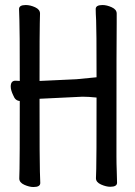

<svg xmlns="http://www.w3.org/2000/svg" viewBox="-20 -731 540 768"><path d="M113.8 17.1Q97.2 17.1 77.1 8.1Q57.1 -1 57.1 -17.1Q57.1 -28.8 58.1 -55.2Q59.1 -81.1 59.1 -327.1Q41 -328.1 33.2 -349.1Q22.9 -370.1 22.9 -384.8Q22.9 -408.2 42 -408.2L59.1 -407.2Q59.1 -621.1 57.6 -649.7Q56.2 -678.2 56.2 -694.8Q56.2 -710.9 83 -710.9Q101.1 -710.9 120.6 -701.9Q140.1 -692.9 140.1 -676.8Q140.1 -665 139.2 -639.4Q138.2 -613.8 138.2 -407.2L286.1 -414.1L366.2 -421.9Q366.2 -621.1 364.5 -649.7Q362.8 -678.2 362.8 -694.8Q362.8 -710.9 390.1 -710.9Q407.2 -710.9 427 -701.9Q446.8 -692.9 446.8 -676.8V-640.1Q445.8 -613.8 445.8 -106Q445.8 -75.2 447 -46.1Q448.2 -17.1 448.2 0Q448.2 16.1 420.9 16.1Q404.8 16.1 384.3 7.1Q363.8 -2 363.8 -18.1Q363.8 -29.8 365 -55.9Q366.2 -82 366.2 -340.8Q334 -344.2 310.1 -344.2L138.2 -335.9Q138.2 -74.2 139.6 -45.2Q141.1 -16.1 141.1 1Q141.1 17.1 113.8 17.1Z"/></svg>

Font: LXGW WenKai Mono GB Screen
Style: Regular
Weight: 400
Monospace: yes
Designer: LXGW / Fontworks Inc.
Foundry: LXGW / Fontworks Inc.
Version: Version 1.510;January 18,2025